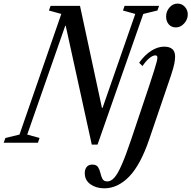

<svg xmlns="http://www.w3.org/2000/svg" viewBox="-74 -794 1064 1068"><path d="M436.5 10.5 291.5 -651H289L77.5 -45.5L146 -26.5L137 0H-53.5L-44 -26.5L34.5 -45.5L267 -716.5L198 -735.5L207.5 -761.5H371L493 -194H496.5L678.5 -716.5L610 -735.5L619 -761.5H811L801.5 -735.5L723 -716.5L468.5 10.5ZM904.5 -641.5Q879.5 -641.5 864.8 -658.5Q850 -675.5 850 -702Q850 -731 868.8 -752.5Q887.5 -774 914 -774Q937.5 -774 954 -756.2Q970.5 -738.5 970.5 -713.5Q970.5 -686 950.5 -663.8Q930.5 -641.5 904.5 -641.5ZM506 253.5Q461 253.5 429.2 231Q397.5 208.5 397.5 169Q397.5 148 408 134.8Q418.5 121.5 439.5 121.5Q462.5 121.5 471.5 135.8Q480.5 150 484.5 168.5Q488.5 187 496 201.2Q503.5 215.5 523.5 215Q543.5 215 562.2 194Q581 173 603.2 122.2Q625.5 71.5 655.5 -17.5L756.5 -318.5Q774.5 -373 784.2 -404.2Q794 -435.5 797.8 -450.8Q801.5 -466 801.5 -474Q801.5 -486 790 -486Q775.5 -486 756.5 -470.2Q737.5 -454.5 718.5 -426.5L700 -445Q730.5 -488 766.8 -511.2Q803 -534.5 839 -534.5Q900 -534.5 900 -479.5Q900 -463 895.8 -440.5Q891.5 -418 877 -374L755.5 -17.5Q707 124.5 643.8 189Q580.5 253.5 506 253.5Z"/></svg>

Font: Libre Caslon Condensed Medium Italic
Style: Regular
Weight: 500
Italic angle: -22.583°
Designer: Pablo Impallari, Rodrigo Fuenzalida, Katja Schimmel, Ertekin Erdin
Foundry: Pablo Impallari, Rodrigo Fuenzalida
Version: Version 2.000; ttfautohint (v1.8.4.7-5d5b);gftools[0.9.33]